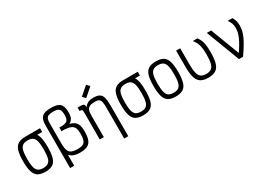

<svg xmlns="http://www.w3.org/2000/svg" viewBox="-8 -1872 4215 3061"><g transform="rotate(-30 2100.0 -341.5)"><path d="M300 14Q214.5 14 164.8 -16.8Q115 -47.5 93.8 -118.8Q72.5 -190 72.5 -309Q72.5 -429 93.8 -499.8Q115 -570.5 164.8 -601.2Q214.5 -632 300 -632Q364.5 -632 408.2 -616.5Q452 -601 478 -564.5Q504 -528 515.8 -465.5Q527.5 -403 527.5 -309Q527.5 -190 506.2 -118.8Q485 -47.5 435.5 -16.8Q386 14 300 14ZM300 -55Q358.5 -55 391.8 -78.2Q425 -101.5 438.8 -157Q452.5 -212.5 452.5 -309Q452.5 -406.5 438.8 -461.5Q425 -516.5 391.8 -539.8Q358.5 -563 300 -563Q241.5 -563 208.2 -539.8Q175 -516.5 161.2 -461.5Q147.5 -406.5 147.5 -309Q147.5 -212.5 161.2 -157Q175 -101.5 208.2 -78.2Q241.5 -55 300 -55ZM300 -563V-632H570V-563Z M668.5 158.5V-622Q668.5 -698.5 688.5 -743Q708.5 -787.5 755 -806.5Q801.5 -825.5 880 -825.5Q959.5 -825.5 1005.5 -806.5Q1051.5 -787.5 1071.5 -743Q1091.5 -698.5 1091.5 -622Q1091.5 -579.5 1084.2 -549.2Q1077 -519 1059.5 -497.2Q1042 -475.5 1012.5 -457.5Q1068.5 -442 1101 -415.2Q1133.5 -388.5 1147.5 -345.5Q1161.5 -302.5 1161.5 -236Q1161.5 -138 1139.8 -80.8Q1118 -23.5 1067.5 1Q1017 25.5 930 25.5Q847.5 25.5 795.8 -1.2Q744 -28 716.5 -79.2Q689 -130.5 678.8 -205.8Q668.5 -281 668.5 -377L743.5 -244.5Q743.5 -167 760.2 -123Q777 -79 817.5 -61.2Q858 -43.5 930 -43.5Q990 -43.5 1024.2 -60.5Q1058.5 -77.5 1072.5 -119.8Q1086.5 -162 1086.5 -236Q1086.5 -301.5 1069.8 -339.5Q1053 -377.5 1012.5 -395.8Q972 -414 899.5 -418.5H842.5V-487.5H899.5Q945 -491.5 970.2 -504.2Q995.5 -517 1006 -545.5Q1016.5 -574 1016.5 -622Q1016.5 -674.5 1004.5 -703.5Q992.5 -732.5 963 -744.5Q933.5 -756.5 880 -756.5Q827.5 -756.5 797.5 -744.5Q767.5 -732.5 755.5 -703.5Q743.5 -674.5 743.5 -622V158.5Z M1650.5 182V-391.5Q1650.5 -456.5 1642 -493.2Q1633.5 -530 1609.5 -545.2Q1585.5 -560.5 1538 -560.5Q1477 -560.5 1442.5 -545Q1408 -529.5 1394.2 -495Q1380.5 -460.5 1380.5 -402.5V0H1305.5V-485.5L1380.5 -548.5Q1394 -571.5 1415.5 -589.8Q1437 -608 1468.5 -618.8Q1500 -629.5 1543 -629.5Q1617.5 -629.5 1656.8 -606.8Q1696 -584 1710.8 -532Q1725.5 -480 1725.5 -391.5V182ZM1305.5 -485.5Q1305.5 -516.5 1303.2 -530.8Q1301 -545 1290 -549.2Q1279 -553.5 1253.5 -553.5V-618Q1295 -618 1320.2 -616.8Q1345.5 -615.5 1358.2 -609.2Q1371 -603 1375.8 -588.8Q1380.5 -574.5 1380.5 -548.5ZM1448 -679 1398.5 -731.5 1552 -865 1601.5 -812.5Z M2100 14Q2014.5 14 1964.8 -16.8Q1915 -47.5 1893.8 -118.8Q1872.5 -190 1872.5 -309Q1872.5 -429 1893.8 -499.8Q1915 -570.5 1964.8 -601.2Q2014.5 -632 2100 -632Q2164.5 -632 2208.2 -616.5Q2252 -601 2278 -564.5Q2304 -528 2315.8 -465.5Q2327.5 -403 2327.5 -309Q2327.5 -190 2306.2 -118.8Q2285 -47.5 2235.5 -16.8Q2186 14 2100 14ZM2100 -55Q2158.5 -55 2191.8 -78.2Q2225 -101.5 2238.8 -157Q2252.5 -212.5 2252.5 -309Q2252.5 -406.5 2238.8 -461.5Q2225 -516.5 2191.8 -539.8Q2158.5 -563 2100 -563Q2041.5 -563 2008.2 -539.8Q1975 -516.5 1961.2 -461.5Q1947.5 -406.5 1947.5 -309Q1947.5 -212.5 1961.2 -157Q1975 -101.5 2008.2 -78.2Q2041.5 -55 2100 -55ZM2100 -563V-632H2370V-563Z M2700 14Q2614.5 14 2564.8 -16.8Q2515 -47.5 2493.8 -118.8Q2472.5 -190 2472.5 -309Q2472.5 -429 2493.8 -499.8Q2515 -570.5 2564.8 -601.2Q2614.5 -632 2700 -632Q2786 -632 2835.5 -601.2Q2885 -570.5 2906.2 -499.8Q2927.5 -429 2927.5 -309Q2927.5 -190 2906.2 -118.8Q2885 -47.5 2835.5 -16.8Q2786 14 2700 14ZM2700 -55Q2758.5 -55 2791.8 -78.2Q2825 -101.5 2838.8 -157Q2852.5 -212.5 2852.5 -309Q2852.5 -406.5 2838.8 -461.5Q2825 -516.5 2791.8 -539.8Q2758.5 -563 2700 -563Q2641.5 -563 2608.2 -539.8Q2575 -516.5 2561.2 -461.5Q2547.5 -406.5 2547.5 -309Q2547.5 -212.5 2561.2 -157Q2575 -101.5 2608.2 -78.2Q2641.5 -55 2700 -55Z M3300 14Q3213 14 3162 -18.2Q3111 -50.5 3089.2 -124.8Q3067.5 -199 3067.5 -324V-618H3142.5V-324Q3142.5 -221.5 3157 -163Q3171.5 -104.5 3206.2 -79.8Q3241 -55 3300 -55Q3360 -55 3394.2 -79.8Q3428.5 -104.5 3443 -163Q3457.5 -221.5 3457.5 -324Q3457.5 -380.5 3453.2 -422.8Q3449 -465 3439.2 -498Q3429.5 -531 3413.8 -559.8Q3398 -588.5 3374.5 -618H3459.5Q3487 -581 3503 -542Q3519 -503 3525.8 -451.5Q3532.5 -400 3532.5 -324Q3532.5 -199 3510.8 -124.8Q3489 -50.5 3438.2 -18.2Q3387.5 14 3300 14Z M3868 0 3633 -618H3711.5L3943 -10.5V0ZM3943 0 3896 -59Q3946.5 -131.5 3980.5 -188.8Q4014.5 -246 4034.8 -292.8Q4055 -339.5 4063.5 -379Q4072 -418.5 4072 -454.5Q4072 -502.5 4060.2 -537.8Q4048.5 -573 4016.5 -618H4105Q4129 -576.5 4138 -541.2Q4147 -506 4147 -454.5Q4147 -410.5 4137 -365.5Q4127 -320.5 4103.8 -267.8Q4080.5 -215 4041.2 -149.5Q4002 -84 3943 0Z"/></g></svg>

Font: Victor Mono Thin
Style: Regular
Weight: 100
Monospace: yes
Designer: Rune Bjørnerås
Version: Version 1.561;gftools[0.9.30]